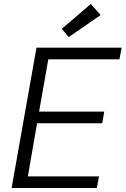

<svg xmlns="http://www.w3.org/2000/svg" viewBox="-20 -938 627 958"><path d="M38 0 162 -700H587L576 -642H221L175 -381H500L490 -323H165L119 -58H474L463 0ZM323 -753 288 -794 433 -918 482 -863Z"/></svg>

Font: DM Sans 9pt Light
Style: Italic
Weight: 300
Italic angle: -10°
Version: Version 4.004;gftools[0.9.30]